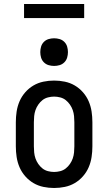

<svg xmlns="http://www.w3.org/2000/svg" viewBox="-20 -930 540 958"><path d="M250 8Q223 8 196.5 2.5Q170 -3 147 -16.5Q124 -30 106 -50.5Q88 -71 77.5 -95.5Q67 -120 63 -146.5Q59 -173 59 -200V-320Q59 -347 63 -373.5Q67 -400 77.5 -424.5Q88 -449 106 -469.5Q124 -490 147 -503.5Q170 -517 196.5 -522.5Q223 -528 250 -528Q277 -528 303.5 -522.5Q330 -517 353 -503.5Q376 -490 394 -469.5Q412 -449 422.5 -424.5Q433 -400 437 -373.5Q441 -347 441 -320V-200Q441 -173 437 -146.5Q433 -120 422.5 -95.5Q412 -71 394 -50.5Q376 -30 353 -16.5Q330 -3 303.5 2.5Q277 8 250 8ZM250 -72Q265 -72 280.5 -76Q296 -80 308 -89.5Q320 -99 329 -112Q338 -125 343 -139.5Q348 -154 349.5 -169.5Q351 -185 351 -200V-320Q351 -335 349.5 -350.5Q348 -366 343 -380.5Q338 -395 329 -408Q320 -421 308 -430.5Q296 -440 280.5 -444Q265 -448 250 -448Q235 -448 219.5 -444Q204 -440 192 -430.5Q180 -421 171 -408Q162 -395 157 -380.5Q152 -366 150.5 -350.5Q149 -335 149 -320V-200Q149 -185 150.5 -169.5Q152 -154 157 -139.5Q162 -125 171 -112Q180 -99 192 -89.5Q204 -80 219.5 -76Q235 -72 250 -72ZM250 -601Q236 -601 222.5 -605Q209 -609 199 -619Q189 -629 185 -642.5Q181 -656 181 -670Q181 -684 185 -697.5Q189 -711 199 -721Q209 -731 222.5 -735Q236 -739 250 -739Q264 -739 277.5 -735Q291 -731 301 -721Q311 -711 315 -697.5Q319 -684 319 -670Q319 -656 315 -642.5Q311 -629 301 -619Q291 -609 277.5 -605Q264 -601 250 -601ZM400 -840H100V-910H400Z"/></svg>

Font: Iosevka Curly Slab Medium
Style: Regular
Weight: 500
Monospace: yes
Designer: Belleve Invis
Foundry: Belleve Invis
Version: Version 22.1.2; ttfautohint (v1.8.4)